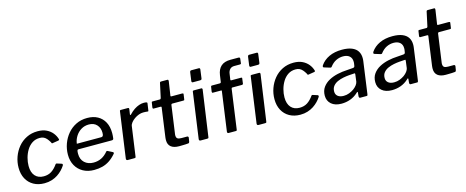

<svg xmlns="http://www.w3.org/2000/svg" viewBox="-39 -1380 4918 2028"><g transform="rotate(-15 2419.5 -366.0)"><path d="M331 -540Q388 -540 427.5 -520.5Q467 -501 492 -470Q517 -439 528 -401Q529 -395 527.5 -392.5Q526 -390 519 -388L450 -377Q446 -376 443 -380.5Q440 -385 438 -392Q424 -416 409.5 -432.5Q395 -449 377.5 -457.5Q360 -466 334 -466Q287 -466 251.5 -442.5Q216 -419 192.5 -380.5Q169 -342 157 -297Q145 -252 145 -210Q145 -139 179 -101Q213 -63 273 -63Q322 -63 358 -86Q394 -109 427 -156Q432 -162 441 -158L491 -142Q495 -141 497.5 -135.5Q500 -130 496 -122Q481 -98 458.5 -74.5Q436 -51 407 -32Q378 -13 341.5 -1.5Q305 10 262 10Q194 10 143.5 -18.5Q93 -47 65.5 -98.5Q38 -150 38 -219Q38 -280 58.5 -337Q79 -394 117 -440Q155 -486 209.5 -513Q264 -540 331 -540Z M805 10Q737 10 685.5 -18.5Q634 -47 605.5 -98Q577 -149 577 -217Q577 -279 598 -336.5Q619 -394 657.5 -440Q696 -486 750.5 -513Q805 -540 873 -540Q939 -540 987 -513.5Q1035 -487 1061.5 -437.5Q1088 -388 1088 -317Q1088 -304 1087 -289.5Q1086 -275 1084 -260Q1083 -252 1078 -248Q1073 -244 1063 -244H697Q689 -244 686 -233.5Q683 -223 683 -199Q683 -137 721 -102Q759 -67 819 -67Q866 -67 905 -86Q944 -105 977 -145Q982 -150 986 -149.5Q990 -149 995 -146L1042 -122Q1056 -115 1047 -102Q1012 -61 975 -36.5Q938 -12 896.5 -1Q855 10 805 10ZM967 -305Q977 -305 983.5 -313.5Q990 -322 990 -348Q990 -400 959 -434.5Q928 -469 872 -469Q825 -469 787.5 -446Q750 -423 726.5 -385Q703 -347 698 -305Z M1173 0Q1164 0 1160 -5.5Q1156 -11 1157 -19L1227 -518Q1228 -526 1230.5 -528Q1233 -530 1239 -530H1317Q1323 -530 1326 -526.5Q1329 -523 1328 -514L1320 -460Q1319 -452 1322 -451.5Q1325 -451 1331 -456Q1358 -485 1386 -503.5Q1414 -522 1441 -531Q1468 -540 1492 -540Q1512 -540 1521.5 -537Q1531 -534 1530 -527L1519 -451Q1519 -444 1517 -442Q1515 -440 1511 -440Q1498 -442 1484 -442.5Q1470 -443 1459 -443Q1437 -443 1412 -434Q1387 -425 1364 -409Q1341 -393 1325 -373Q1309 -353 1307 -333L1262 -14Q1261 -5 1257.5 -2.5Q1254 0 1244 0H1173Z M1735 0Q1678 0 1647.5 -24.5Q1617 -49 1617 -97Q1617 -104 1617.5 -112Q1618 -120 1619 -128L1663 -444Q1664 -450 1661 -452Q1658 -454 1652 -454H1577Q1567 -454 1568 -469L1576 -522Q1577 -528 1579 -529Q1581 -530 1587 -530H1667Q1671 -530 1674.5 -533.5Q1678 -537 1679 -542L1713 -699Q1715 -710 1728 -710H1797Q1803 -710 1805.5 -706Q1808 -702 1807 -691L1784 -539Q1783 -535 1785.5 -532.5Q1788 -530 1792 -530H1910Q1916 -530 1920 -527.5Q1924 -525 1923 -519L1915 -463Q1914 -457 1912 -455.5Q1910 -454 1902 -454H1782Q1771 -454 1769 -441L1728 -148Q1727 -141 1726 -135Q1725 -129 1725 -123Q1725 -95 1739 -86Q1753 -77 1781 -77H1845Q1850 -77 1854 -72Q1858 -67 1857 -62L1850 -19Q1848 -6 1837 -4Q1824 -2 1805 -1.5Q1786 -1 1767 -0.5Q1748 0 1735 0Z M2059 -16Q2058 -5 2054.5 -2.5Q2051 0 2039 0H1971Q1961 0 1957 -5Q1953 -10 1954 -19L2024 -518Q2025 -526 2027.5 -528Q2030 -530 2037 -530H2119Q2126 -530 2128.5 -525Q2131 -520 2130 -513ZM2149 -633Q2148 -623 2143.5 -619Q2139 -615 2128 -615H2050Q2041 -615 2038.5 -621.5Q2036 -628 2038 -637L2050 -725Q2053 -742 2066 -742H2151Q2157 -742 2160 -736Q2163 -730 2161 -723Z M2554 -530Q2560 -530 2563 -527Q2566 -524 2564 -518L2557 -464Q2555 -454 2544 -454H2438Q2430 -454 2428 -442L2368 -12Q2367 -4 2364.5 -2Q2362 0 2355 0H2275Q2269 0 2265 -5Q2261 -10 2262 -17L2322 -447Q2324 -454 2317 -454H2225Q2219 -454 2217.5 -458Q2216 -462 2216 -468L2224 -520Q2225 -526 2227 -528Q2229 -530 2236 -530H2322Q2328 -530 2332 -534Q2336 -538 2336 -545L2346 -614Q2355 -677 2391.5 -709.5Q2428 -742 2494 -742H2582Q2590 -742 2594.5 -738.5Q2599 -735 2598 -727L2592 -677Q2591 -668 2579 -668H2516Q2487 -668 2469.5 -650Q2452 -632 2448 -601L2439 -539Q2438 -530 2448 -530H2554ZM2692 -16Q2691 -5 2687.5 -2.5Q2684 0 2672 0H2604Q2594 0 2590 -5Q2586 -10 2587 -19L2657 -518Q2658 -526 2660.5 -528Q2663 -530 2670 -530H2752Q2759 -530 2761.5 -525Q2764 -520 2763 -513ZM2782 -633Q2781 -623 2776.5 -619Q2772 -615 2761 -615H2683Q2674 -615 2671.5 -621.5Q2669 -628 2671 -637L2683 -725Q2686 -742 2699 -742H2784Q2790 -742 2793 -736Q2796 -730 2794 -723Z M3129 -540Q3186 -540 3225.5 -520.5Q3265 -501 3290 -470Q3315 -439 3326 -401Q3327 -395 3325.5 -392.5Q3324 -390 3317 -388L3248 -377Q3244 -376 3241 -380.5Q3238 -385 3236 -392Q3222 -416 3207.5 -432.5Q3193 -449 3175.5 -457.5Q3158 -466 3132 -466Q3085 -466 3049.5 -442.5Q3014 -419 2990.5 -380.5Q2967 -342 2955 -297Q2943 -252 2943 -210Q2943 -139 2977 -101Q3011 -63 3071 -63Q3120 -63 3156 -86Q3192 -109 3225 -156Q3230 -162 3239 -158L3289 -142Q3293 -141 3295.5 -135.5Q3298 -130 3294 -122Q3279 -98 3256.5 -74.5Q3234 -51 3205 -32Q3176 -13 3139.5 -1.5Q3103 10 3060 10Q2992 10 2941.5 -18.5Q2891 -47 2863.5 -98.5Q2836 -150 2836 -219Q2836 -280 2856.5 -337Q2877 -394 2915 -440Q2953 -486 3007.5 -513Q3062 -540 3129 -540Z M3690 -58Q3652 -23 3606 -6.5Q3560 10 3510 10Q3439 10 3399 -25Q3359 -60 3359 -117Q3359 -171 3386 -208.5Q3413 -246 3456.5 -269.5Q3500 -293 3552.5 -304.5Q3605 -316 3655 -318L3721 -323Q3740 -324 3742 -341L3746 -366Q3747 -371 3747 -376Q3747 -381 3747 -386Q3747 -425 3722 -447Q3697 -469 3652 -469Q3612 -469 3575 -451Q3538 -433 3508 -393Q3505 -389 3501.5 -388Q3498 -387 3491 -389L3426 -409Q3421 -411 3419 -416Q3417 -421 3423 -433Q3458 -484 3518 -512Q3578 -540 3659 -540Q3724 -540 3766.5 -522.5Q3809 -505 3829 -473Q3849 -441 3849 -397Q3849 -390 3848.5 -382.5Q3848 -375 3847 -367L3798 -14Q3796 -4 3794 -2Q3792 0 3783 0H3716Q3708 0 3705 -5Q3702 -10 3702 -19L3706 -60Q3705 -75 3690 -58ZM3729 -252Q3730 -260 3728.5 -262.5Q3727 -265 3719 -264L3660 -260Q3633 -258 3599.5 -251.5Q3566 -245 3535.5 -231.5Q3505 -218 3485.5 -194Q3466 -170 3466 -133Q3466 -101 3489 -82.5Q3512 -64 3553 -64Q3585 -64 3613.5 -75Q3642 -86 3665 -102Q3688 -119 3702 -138Q3716 -157 3719 -174Z M4242 -58Q4204 -23 4158 -6.5Q4112 10 4062 10Q3991 10 3951 -25Q3911 -60 3911 -117Q3911 -171 3938 -208.5Q3965 -246 4008.5 -269.5Q4052 -293 4104.5 -304.5Q4157 -316 4207 -318L4273 -323Q4292 -324 4294 -341L4298 -366Q4299 -371 4299 -376Q4299 -381 4299 -386Q4299 -425 4274 -447Q4249 -469 4204 -469Q4164 -469 4127 -451Q4090 -433 4060 -393Q4057 -389 4053.5 -388Q4050 -387 4043 -389L3978 -409Q3973 -411 3971 -416Q3969 -421 3975 -433Q4010 -484 4070 -512Q4130 -540 4211 -540Q4276 -540 4318.5 -522.5Q4361 -505 4381 -473Q4401 -441 4401 -397Q4401 -390 4400.5 -382.5Q4400 -375 4399 -367L4350 -14Q4348 -4 4346 -2Q4344 0 4335 0H4268Q4260 0 4257 -5Q4254 -10 4254 -19L4258 -60Q4257 -75 4242 -58ZM4281 -252Q4282 -260 4280.5 -262.5Q4279 -265 4271 -264L4212 -260Q4185 -258 4151.5 -251.5Q4118 -245 4087.5 -231.5Q4057 -218 4037.5 -194Q4018 -170 4018 -133Q4018 -101 4041 -82.5Q4064 -64 4105 -64Q4137 -64 4165.5 -75Q4194 -86 4217 -102Q4240 -119 4254 -138Q4268 -157 4271 -174Z M4651 0Q4594 0 4563.5 -24.5Q4533 -49 4533 -97Q4533 -104 4533.5 -112Q4534 -120 4535 -128L4579 -444Q4580 -450 4577 -452Q4574 -454 4568 -454H4493Q4483 -454 4484 -469L4492 -522Q4493 -528 4495 -529Q4497 -530 4503 -530H4583Q4587 -530 4590.5 -533.5Q4594 -537 4595 -542L4629 -699Q4631 -710 4644 -710H4713Q4719 -710 4721.5 -706Q4724 -702 4723 -691L4700 -539Q4699 -535 4701.5 -532.5Q4704 -530 4708 -530H4826Q4832 -530 4836 -527.5Q4840 -525 4839 -519L4831 -463Q4830 -457 4828 -455.5Q4826 -454 4818 -454H4698Q4687 -454 4685 -441L4644 -148Q4643 -141 4642 -135Q4641 -129 4641 -123Q4641 -95 4655 -86Q4669 -77 4697 -77H4761Q4766 -77 4770 -72Q4774 -67 4773 -62L4766 -19Q4764 -6 4753 -4Q4740 -2 4721 -1.5Q4702 -1 4683 -0.5Q4664 0 4651 0Z"/></g></svg>

Font: Libre Franklin Medium
Style: Italic
Weight: 500
Italic angle: -8°
Designer: Pablo Impallari, Rodrigo Fuenzalida, Nhung Nguyen
Foundry: Impallari Type
Version: Version 3.000